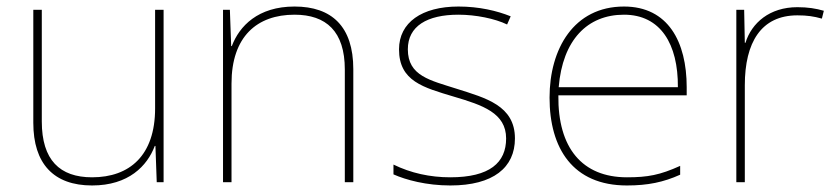

<svg xmlns="http://www.w3.org/2000/svg" viewBox="-20 -558 2559 588"><path d="M481 -528H455V-226C455 -82 377 -15 262 -15C163 -15 108 -68 108 -186V-528H82V-182C82 -57 144 10 262 10C374 10 431 -50 454 -111H456L460 0H481Z M882 -538C770 -538 713 -478 690 -417H688L684 -528H663V0H689V-302C689 -446 767 -513 882 -513C979 -513 1036 -462 1036 -345V0H1062V-346C1062 -477 996 -538 882 -538Z M1557 -134C1557 -235 1467 -258 1379 -286C1298 -312 1229 -325 1229 -407C1229 -478 1288 -513 1384 -513C1437 -513 1496 -501 1533 -483L1544 -508C1502 -525 1447 -538 1384 -538C1272 -538 1202 -489 1202 -407C1202 -309 1277 -290 1370 -262C1458 -236 1530 -212 1530 -134C1530 -60 1480 -15 1359 -15C1297 -15 1238 -28 1185 -54V-24C1223 -7 1286 10 1359 10C1491 10 1557 -45 1557 -134Z M1891 -538C1737 -538 1663 -408 1663 -259C1663 -104 1734 10 1900 10C1964 10 2012 0 2063 -23V-50C2001 -22 1964 -15 1900 -15C1763 -15 1688 -105 1690 -266H2083V-291C2083 -430 2026 -538 1891 -538ZM1891 -513C2003 -513 2057 -423 2056 -291H1691C1703 -436 1779 -513 1891 -513Z M2422 -536C2337 -536 2282 -488 2263 -427H2261L2259 -528H2235V0H2261V-297C2261 -428 2311 -511 2422 -511C2452 -511 2472 -508 2497 -501L2503 -525C2479 -532 2454 -536 2422 -536Z"/></svg>

Font: Noto Sans Gurmukhi UI Thin
Style: Regular
Weight: 100
Designer: Jelle Bosma - Monotype Design Team
Foundry: Monotype Imaging Inc.
Version: Version 2.004